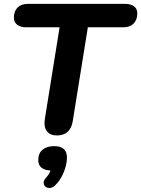

<svg xmlns="http://www.w3.org/2000/svg" viewBox="-20 -690 728 990"><path d="M211.3 -76.8 287.2 -549.3H115.7Q85.3 -549.3 68.4 -562.6Q51.6 -575.9 51.6 -598.6Q51.6 -632.5 70.7 -651.2Q89.9 -670 123.8 -670H623.8Q654.3 -670 671.1 -657.5Q687.9 -644.9 687.9 -621.5Q687.9 -587.6 668.8 -568.4Q649.6 -549.3 615.7 -549.3H433L354.9 -64.2Q342.7 8.4 272.9 8.4Q237.8 8.4 221.2 -14.3Q204.7 -36.9 211.3 -76.8ZM218.3 225.4Q230.5 212.3 237.2 197.4Q243.9 182.5 246.1 165.7L246.3 189.1Q212.6 189.1 195 175.5Q177.3 161.9 177.3 135.5Q177.3 100.4 199.4 82Q221.4 63.5 259.1 63.5Q291.8 63.5 308.5 78.1Q325.2 92.7 325.2 122Q325.2 159 308 199.7Q290.8 240.5 264 266.1Q247 282.1 228.9 279Q210.9 275.9 206 259.5Q201.1 243.1 218.3 225.4Z"/></svg>

Font: SN Pro Thin
Style: Italic
Weight: 200
Italic angle: -9°
Designer: Tobias Whetton
Foundry: Supernotes
Version: Version 1.003;Glyphs 3.3 (3324)